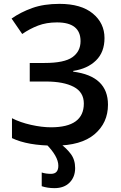

<svg xmlns="http://www.w3.org/2000/svg" viewBox="-20 -744 626 994"><path d="M521 -547Q521 -624 460.5 -674Q400 -724 288 -724Q207 -724 147 -702.5Q87 -681 40 -648L95 -568Q134 -595 177 -611.5Q220 -628 275 -628Q397 -628 397 -531Q397 -478 355 -448Q313 -418 211 -418H134V-322H217Q309 -322 361.5 -294.5Q414 -267 414 -208Q414 -85 244 -85Q197 -85 141 -97.5Q85 -110 42 -132V-29Q123 10 263 10Q400 10 469.5 -49Q539 -108 539 -202Q539 -350 359 -373V-377Q433 -388 477 -431Q521 -474 521 -547ZM282 114Q282 156 244 156Q217 156 196 149V220Q226 230 262 230Q312 230 340.5 201Q369 172 369 126Q369 83 346.5 53Q324 23 292 0H217Q282 65 282 114Z"/></svg>

Font: Noto Sans Display Medium
Style: Regular
Weight: 500
Designer: Monotype Design Team
Foundry: Monotype Imaging Inc.
Version: Version 1.900